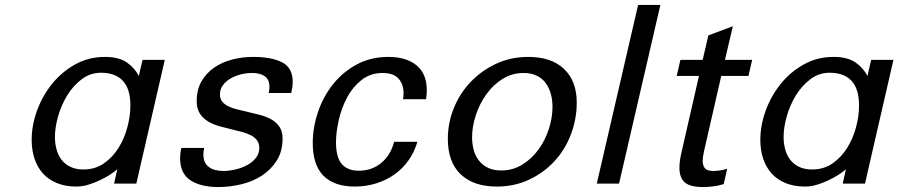

<svg xmlns="http://www.w3.org/2000/svg" viewBox="-20 -742 3631 776"><path d="M108 -177Q108 -235 129.5 -294.5Q151 -354 190 -402.5Q229 -451 283.5 -481.5Q338 -512 404 -512Q460 -512 492 -490Q524 -468 541 -435L556 -500H646L531 0H441L454 -58Q442 -47 423 -35Q404 -23 381.5 -12.5Q359 -2 335.5 5Q312 12 289 12Q244 12 210 -2Q176 -16 153.5 -41Q131 -66 119.5 -100.5Q108 -135 108 -177ZM202 -189Q202 -162 208.5 -138Q215 -114 229 -96Q243 -78 265 -67.5Q287 -57 317 -57Q365 -57 400.5 -82Q436 -107 459.5 -145Q483 -183 495 -228.5Q507 -274 507 -315Q507 -383 476.5 -415.5Q446 -448 388 -448Q345 -448 310.5 -422Q276 -396 252 -357Q228 -318 215 -272.5Q202 -227 202 -189Z M805 -144Q802 -129 802 -117Q802 -84 823.5 -67.5Q845 -51 883 -51Q906 -51 931.5 -57Q957 -63 978.5 -74.5Q1000 -86 1014 -103.5Q1028 -121 1028 -144Q1028 -162 1019 -174.5Q1010 -187 994.5 -195Q979 -203 959 -208.5Q939 -214 917 -219Q892 -225 866.5 -232Q841 -239 820.5 -251.5Q800 -264 787.5 -283.5Q775 -303 775 -333Q775 -380 794.5 -413.5Q814 -447 846 -469Q878 -491 919 -501.5Q960 -512 1003 -512Q1078 -512 1120.5 -490Q1163 -468 1163 -411Q1163 -392 1157 -366H1066Q1069 -380 1069 -391Q1069 -420 1050.5 -433.5Q1032 -447 999 -447Q975 -447 952 -441Q929 -435 910.5 -424Q892 -413 880.5 -397Q869 -381 869 -361Q869 -343 878 -331.5Q887 -320 902.5 -312.5Q918 -305 938 -300Q958 -295 980 -290Q1006 -284 1031 -277.5Q1056 -271 1076.5 -259.5Q1097 -248 1109.5 -229.5Q1122 -211 1122 -182Q1122 -130 1098.5 -93Q1075 -56 1038 -32Q1001 -8 954.5 3Q908 14 863 14Q791 14 749.5 -13.5Q708 -41 708 -102Q708 -110 709 -121Q710 -132 713 -144Z M1244 -164Q1244 -225 1264.5 -287Q1285 -349 1324 -399Q1363 -449 1420 -480.5Q1477 -512 1550 -512Q1622 -512 1663.5 -478Q1705 -444 1705 -377Q1705 -361 1702 -341H1609Q1610 -347 1610.5 -353Q1611 -359 1611 -366Q1611 -401 1591 -424Q1571 -447 1526 -447Q1477 -447 1441 -418.5Q1405 -390 1382.5 -347.5Q1360 -305 1349 -256Q1338 -207 1338 -167Q1338 -106 1361.5 -79Q1385 -52 1430 -52Q1483 -52 1521 -83.5Q1559 -115 1573 -169H1667Q1655 -128 1631.5 -94.5Q1608 -61 1575 -37.5Q1542 -14 1501 -1Q1460 12 1414 12Q1331 12 1287.5 -31.5Q1244 -75 1244 -164Z M1790 -181Q1790 -245 1814 -304.5Q1838 -364 1881.5 -410Q1925 -456 1984.5 -484Q2044 -512 2115 -512Q2209 -512 2260 -463Q2311 -414 2311 -328Q2311 -261 2287.5 -199Q2264 -137 2221 -90.5Q2178 -44 2118.5 -16Q2059 12 1988 12Q1894 12 1842 -37.5Q1790 -87 1790 -181ZM1888 -187Q1888 -159 1895 -134.5Q1902 -110 1916.5 -92Q1931 -74 1953 -63.5Q1975 -53 2006 -53Q2053 -53 2091.5 -77Q2130 -101 2157 -138.5Q2184 -176 2198.5 -221.5Q2213 -267 2213 -310Q2213 -339 2206 -363.5Q2199 -388 2185 -407Q2171 -426 2148.5 -436.5Q2126 -447 2096 -447Q2049 -447 2010.5 -422.5Q1972 -398 1945 -360Q1918 -322 1903 -276Q1888 -230 1888 -187Z M2392 0 2559 -722H2649L2482 0Z M2825 -129Q2820 -106 2820 -92Q2820 -73 2829 -62Q2838 -51 2863 -51Q2874 -51 2889 -53Q2904 -55 2919 -60L2905 2Q2883 9 2861 11.5Q2839 14 2822 14Q2768 14 2747 -5.5Q2726 -25 2726 -64Q2726 -92 2735 -129L2805 -435H2715L2730 -500H2820L2843 -599L2942 -636L2910 -500H3020L3005 -435H2895Z M3053 -177Q3053 -235 3074.5 -294.5Q3096 -354 3135 -402.5Q3174 -451 3228.5 -481.5Q3283 -512 3349 -512Q3405 -512 3437 -490Q3469 -468 3486 -435L3501 -500H3591L3476 0H3386L3399 -58Q3387 -47 3368 -35Q3349 -23 3326.5 -12.5Q3304 -2 3280.5 5Q3257 12 3234 12Q3189 12 3155 -2Q3121 -16 3098.5 -41Q3076 -66 3064.5 -100.5Q3053 -135 3053 -177ZM3147 -189Q3147 -162 3153.5 -138Q3160 -114 3174 -96Q3188 -78 3210 -67.5Q3232 -57 3262 -57Q3310 -57 3345.5 -82Q3381 -107 3404.5 -145Q3428 -183 3440 -228.5Q3452 -274 3452 -315Q3452 -383 3421.5 -415.5Q3391 -448 3333 -448Q3290 -448 3255.5 -422Q3221 -396 3197 -357Q3173 -318 3160 -272.5Q3147 -227 3147 -189Z"/></svg>

Font: Perun
Style: Italic
Weight: 400
Italic angle: -12°
Foundry: Copyright (c) Stefan Peev, Context Ltd, 2016
Version: Version 1.027